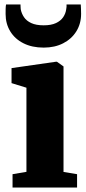

<svg xmlns="http://www.w3.org/2000/svg" viewBox="-20 -837 384 857"><path d="M36 0V-59.5L98 -70V-445.5L31.5 -466V-533L230 -561.5H234L263.5 -540.5V-69.5L324 -59.5V0ZM175 -624.5Q123 -624.5 84.8 -643.8Q46.5 -663 25.8 -697Q5 -731 5 -774.5Q5 -785 5.2 -797.2Q5.5 -809.5 7 -817H71.5Q71.5 -812 71.8 -807Q72 -802 72.5 -796Q76 -777 87 -760.5Q98 -744 119.5 -734Q141 -724 175 -724Q208.5 -724 229.8 -734Q251 -744 262 -760.2Q273 -776.5 275.5 -795.5Q276.5 -801.5 277 -806.8Q277.5 -812 277 -817H340.5Q341 -809.5 341.5 -797.5Q342 -785.5 342 -775Q342 -731.5 320.8 -697.2Q299.5 -663 262 -643.8Q224.5 -624.5 175 -624.5Z"/></svg>

Font: Merriweather 36pt Black
Style: Regular
Weight: 900
Version: Version 2.100